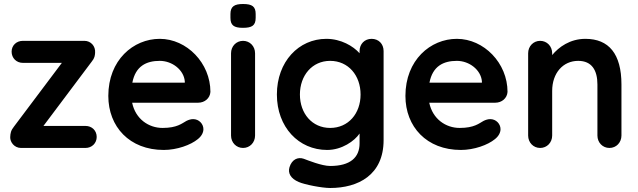

<svg xmlns="http://www.w3.org/2000/svg" viewBox="-20 -739 3188 959"><path d="M407 0C439 0 463 -24 463 -55C463 -87 439 -110 407 -110H197L438 -431C453 -449 454 -462 455 -475C458 -509 433 -535 402 -535H94C62 -535 38 -512 38 -481C38 -449 62 -425 94 -425H289L50 -107C34 -87 32 -74 31 -54C30 -30 51 0 85 0Z M968 -44C987 -59 996 -77 996 -94C996 -120 974 -144 945 -144C934 -144 923 -141 911 -135C889 -123 865 -100 792 -100C723 -100 657 -144 640 -226H970C1002 -226 1029 -248 1031 -280C1031 -424 913 -545 778 -545C646 -545 521 -439 521 -260C521 -106 627 10 798 10C864 10 933 -15 968 -44ZM778 -435C840 -435 898 -390 903 -333V-326H641C657 -409 711 -435 778 -435Z M1254 -473C1254 -508 1228 -535 1194 -535C1160 -535 1134 -508 1134 -473V-62C1134 -27 1160 0 1194 0C1228 0 1254 -27 1254 -62ZM1257 -650V-669C1257 -706 1240 -719 1194 -719C1151 -719 1131 -707 1131 -669V-650C1131 -613 1148 -600 1193 -600C1238 -600 1257 -611 1257 -650Z M1363 -267C1363 -104 1472 10 1614 10C1688 10 1751 -35 1776 -72V-23C1776 48 1729 90 1629 90C1587 90 1516 61 1497 54C1468 44 1438 57 1426 96C1417 126 1432 153 1472 170C1501 183 1588 200 1629 200C1769 200 1896 135 1896 -39V-484C1896 -520 1871 -545 1836 -545C1801 -545 1776 -519 1776 -484V-473C1744 -509 1683 -545 1610 -545C1472 -545 1363 -431 1363 -267ZM1781 -267C1781 -172 1720 -100 1629 -100C1539 -100 1478 -172 1478 -267C1478 -362 1539 -435 1629 -435C1720 -435 1781 -362 1781 -267Z M2452 -44C2471 -59 2480 -77 2480 -94C2480 -120 2458 -144 2429 -144C2418 -144 2407 -141 2395 -135C2373 -123 2349 -100 2276 -100C2207 -100 2141 -144 2124 -226H2454C2486 -226 2513 -248 2515 -280C2515 -424 2397 -545 2262 -545C2130 -545 2005 -439 2005 -260C2005 -106 2111 10 2282 10C2348 10 2417 -15 2452 -44ZM2262 -435C2324 -435 2382 -390 2387 -333V-326H2125C2141 -409 2195 -435 2262 -435Z M3024 0C3058 0 3084 -27 3084 -62V-317C3084 -470 3021 -545 2904 -545C2827 -545 2771 -504 2738 -464V-473C2738 -508 2712 -535 2678 -535C2644 -535 2618 -508 2618 -473V-62C2618 -27 2644 0 2678 0C2712 0 2738 -27 2738 -62V-285C2738 -374 2792 -435 2868 -435C2936 -435 2964 -388 2964 -317V-62C2964 -27 2990 0 3024 0Z"/></svg>

Font: Hotpoint
Style: Bold
Weight: 700
Designer: Andrew Paglinawan, Luciano Perondi, Riccardo Olocco
Foundry: CAST Cooperativa Anonima Servizi Tipografici
Version: Version 1.000;PS 2.1;hotconv 16.6.51;makeotf.lib2.5.65220